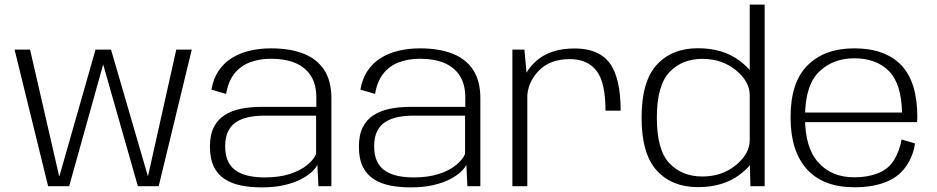

<svg xmlns="http://www.w3.org/2000/svg" viewBox="-20 -805 4052 830"><path d="M188 0H279L426 -526.5L576 0H666L809 -590.5H742L620 -44.5H619L460 -590.5H393L237 -44H235.5L110 -590.5H43Z M1111.5 5Q1167 5 1209 -4.8Q1251 -14.5 1280.8 -30Q1310.5 -45.5 1328.2 -62.2Q1346 -79 1352 -93L1356.5 0H1412.5V-380.5Q1412.5 -455.5 1381.2 -503Q1350 -550.5 1291.8 -573.2Q1233.5 -596 1152 -596Q1102 -596 1058.5 -585.5Q1015 -575 981 -553.5Q947 -532 924.5 -498.2Q902 -464.5 894 -417.5L957.5 -399Q966 -451.5 992 -485.2Q1018 -519 1058.8 -535Q1099.5 -551 1152.5 -551Q1212 -551 1255.8 -533Q1299.5 -515 1323.5 -477.8Q1347.5 -440.5 1347.5 -383V-343H1109Q1061.5 -343 1021.2 -334.8Q981 -326.5 951 -307.2Q921 -288 904.2 -255Q887.5 -222 887.5 -171Q887.5 -119 904.2 -84.8Q921 -50.5 951.5 -30.8Q982 -11 1022.8 -3Q1063.5 5 1111.5 5ZM1123.5 -38Q1089 -38 1058.5 -44Q1028 -50 1004 -64.8Q980 -79.5 966.8 -105.8Q953.5 -132 953.5 -173Q953.5 -213.5 967.2 -239.5Q981 -265.5 1004.5 -279.5Q1028 -293.5 1058 -299.2Q1088 -305 1120.5 -305H1346.5V-139.5Q1336.5 -115.5 1308.2 -92Q1280 -68.5 1233.8 -53.2Q1187.5 -38 1123.5 -38Z M1755.5 5Q1811 5 1853 -4.8Q1895 -14.5 1924.8 -30Q1954.5 -45.5 1972.2 -62.2Q1990 -79 1996 -93L2000.5 0H2056.5V-380.5Q2056.5 -455.5 2025.2 -503Q1994 -550.5 1935.8 -573.2Q1877.5 -596 1796 -596Q1746 -596 1702.5 -585.5Q1659 -575 1625 -553.5Q1591 -532 1568.5 -498.2Q1546 -464.5 1538 -417.5L1601.5 -399Q1610 -451.5 1636 -485.2Q1662 -519 1702.8 -535Q1743.5 -551 1796.5 -551Q1856 -551 1899.8 -533Q1943.5 -515 1967.5 -477.8Q1991.5 -440.5 1991.5 -383V-343H1753Q1705.5 -343 1665.2 -334.8Q1625 -326.5 1595 -307.2Q1565 -288 1548.2 -255Q1531.5 -222 1531.5 -171Q1531.5 -119 1548.2 -84.8Q1565 -50.5 1595.5 -30.8Q1626 -11 1666.8 -3Q1707.5 5 1755.5 5ZM1767.5 -38Q1733 -38 1702.5 -44Q1672 -50 1648 -64.8Q1624 -79.5 1610.8 -105.8Q1597.5 -132 1597.5 -173Q1597.5 -213.5 1611.2 -239.5Q1625 -265.5 1648.5 -279.5Q1672 -293.5 1702 -299.2Q1732 -305 1764.5 -305H1990.5V-139.5Q1980.5 -115.5 1952.2 -92Q1924 -68.5 1877.8 -53.2Q1831.5 -38 1767.5 -38Z M2597.5 -326.5H2663Q2663 -468 2615.8 -531.8Q2568.5 -595.5 2464.5 -595.5Q2356.5 -595.5 2295 -538.8Q2233.5 -482 2233.5 -403.5L2259 -379Q2259 -446.5 2307.8 -498Q2356.5 -549.5 2443 -549.5Q2519.5 -549.5 2558.5 -499.2Q2597.5 -449 2597.5 -326.5ZM2195 0H2259.5V-453.5L2247 -590.5H2195Z M3224 0H3285.5V-785H3221V-116.5ZM2997 4Q3105 4 3176.5 -49.2Q3248 -102.5 3248 -152.5L3221 -199Q3221 -140.5 3161.2 -91.2Q3101.5 -42 3016.5 -42Q2928.5 -42 2874 -99Q2819.5 -156 2819.5 -296Q2819.5 -436 2874 -493.2Q2928.5 -550.5 3016.5 -550.5Q3101.5 -550.5 3161.2 -501.5Q3221 -452.5 3221 -394L3248 -439.5Q3248 -489.5 3176.5 -543Q3105 -596.5 2997 -596.5Q2884.5 -596.5 2819 -524.8Q2753.5 -453 2753.5 -296.5Q2753.5 -140 2819 -68Q2884.5 4 2997 4Z M3673.5 4.5V-38.5Q3574 -38.5 3517.5 -103Q3460 -166 3460 -297Q3460 -435 3520 -494Q3580 -553 3673 -553Q3769 -553 3824.5 -496Q3876.5 -442 3879.5 -318.5H3451.5V-277H3944Q3945.5 -288 3945.5 -299.5Q3945.5 -450.5 3876 -523.5Q3805.5 -596 3673 -596Q3545 -596 3471.5 -523Q3397.5 -450.5 3397.5 -297.5Q3397.5 -151.5 3468.5 -73Q3539 4.5 3673.5 4.5ZM3673.5 -38.5V4.5Q3750 4.5 3805.5 -16.5Q3861 -37 3894 -82Q3927 -126.5 3935.5 -185L3877.5 -202Q3869 -153.5 3845.5 -114Q3821 -74 3775.5 -56Q3730.5 -38.5 3673.5 -38.5Z"/></svg>

Font: Anybody SemiExpanded Light
Style: Regular
Weight: 300
Width: 6
Version: Version 1.113;gftools[0.9.25]